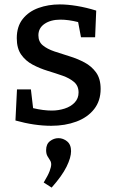

<svg xmlns="http://www.w3.org/2000/svg" viewBox="-20 -560 535 870"><path d="M154 -400Q154 -371 174 -354.5Q194 -338 226.5 -327Q259 -316 295 -305Q331 -294 363 -277Q395 -260 415.5 -231.5Q436 -203 436 -157Q436 -103 406.5 -65.5Q377 -28 326 -9Q275 10 212 10Q174 10 133.5 4Q93 -2 50 -14L57 -155H120L130 -70Q176 -59 215 -59Q245 -59 273 -68Q301 -77 318.5 -95.5Q336 -114 336 -141Q336 -171 315.5 -188.5Q295 -206 263.5 -217Q232 -228 196 -239Q160 -250 128 -267Q96 -284 76 -312.5Q56 -341 56 -387Q56 -440 83 -474Q110 -508 154.5 -524Q199 -540 251 -540Q286 -540 328.5 -533Q371 -526 416 -512L411 -391H347L334 -460Q290 -471 254 -471Q210 -471 182 -452Q154 -433 154 -400ZM214 290 178 267Q198 234 205 215Q212 196 212 185Q212 174 206.5 166Q201 158 195 147.5Q189 137 189 120Q189 93 206.5 79.5Q224 66 245 66Q266 66 284 80.5Q302 95 302 125Q302 154 281.5 195.5Q261 237 214 290Z"/></svg>

Font: Bitter Medium
Style: Regular
Weight: 500
Designer: Sol Matas, and Bitter project Authors
Foundry: Sol Matas
Version: Version 2.001